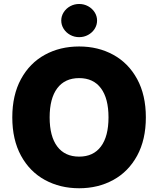

<svg xmlns="http://www.w3.org/2000/svg" viewBox="-20 -955 811 984"><path d="M385.7 9.8Q288.1 9.8 210.2 -32.7Q132.3 -75.2 87.6 -157.2Q43 -239.3 43 -353.5Q43 -467.8 87.6 -549.8Q132.3 -631.8 210 -674.3Q287.6 -716.8 385.7 -716.8Q482.9 -716.8 560.5 -674.3Q638.2 -631.8 682.9 -549.8Q727.5 -467.8 727.5 -353.5Q727.5 -239.3 682.9 -157.2Q638.2 -75.2 560.5 -32.7Q482.9 9.8 385.7 9.8ZM385.7 -554.7Q312.5 -554.7 273.4 -502.7Q234.4 -450.7 234.4 -353.5Q234.4 -256.3 273.4 -204.3Q312.5 -152.3 385.7 -152.3Q458.5 -152.3 497.3 -204.3Q536.1 -256.3 536.1 -353.5Q536.1 -450.7 497.3 -502.7Q458.5 -554.7 385.7 -554.7ZM293.9 -849.6Q293.9 -872.6 306.4 -892.1Q318.8 -911.6 339.8 -923.1Q360.8 -934.6 385.7 -934.6Q410.6 -934.6 431.6 -923.1Q452.6 -911.6 465.1 -892.1Q477.5 -872.6 477.5 -849.6Q477.5 -826.7 465.1 -807.1Q452.6 -787.6 431.6 -776.1Q410.6 -764.6 385.7 -764.6Q360.8 -764.6 339.8 -776.1Q318.8 -787.6 306.4 -807.1Q293.9 -826.7 293.9 -849.6Z"/></svg>

Font: Pretendard GOV Black
Style: Regular
Weight: 900
Designer: Base glyphs from Inter by Rasmus Andersson; Hangeul glyphs from Noto Sans CJK(Source Han Sans) by Jang Soo-young and Kan
Foundry: Kil Hyung-jin
Version: Version 1.309